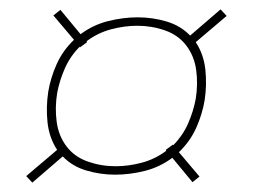

<svg xmlns="http://www.w3.org/2000/svg" viewBox="-20 -545 540 410"><path d="M49 -155 36 -169 102 -225Q85 -251 81.5 -283.5Q78 -316 83 -349Q88 -379 101 -408Q114 -437 138 -460L94 -512L109 -524L152 -472Q179 -492 211 -500Q243 -508 274 -508Q306 -508 336 -499Q366 -490 386 -469L451 -525L464 -511L398 -455Q415 -429 418.5 -396.5Q422 -364 417 -331Q412 -301 399 -272Q386 -243 362 -220L406 -168L391 -156L348 -208Q321 -188 289 -180Q257 -172 226 -172Q194 -172 164 -181Q134 -190 114 -211ZM227 -190Q254 -190 282.5 -197.5Q311 -205 335 -223L334 -225L349 -236L350 -235Q370 -255 381.5 -281Q393 -307 398 -334Q403 -365 399 -395Q395 -425 378 -447.5Q361 -470 332.5 -480Q304 -490 273 -490Q246 -490 217.5 -482.5Q189 -475 165 -457L166 -455L151 -444L150 -445Q130 -425 118.5 -399Q107 -373 102 -346Q97 -315 101 -285Q105 -255 122 -232.5Q139 -210 167.5 -200Q196 -190 227 -190Z"/></svg>

Font: Iosevka SS04 Thin Oblique
Style: Regular
Weight: 100
Italic angle: -9°
Monospace: yes
Designer: Belleve Invis
Foundry: Belleve Invis
Version: Version 19.0.0; ttfautohint (v1.8.4)